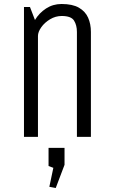

<svg xmlns="http://www.w3.org/2000/svg" viewBox="-20 -685 565 961"><path d="M100 0V-650H130L155 -585Q176 -620 210.5 -642.5Q245 -665 288 -665Q343 -665 375 -646.5Q407 -628 421 -596.5Q435 -565 435 -525V0H365V-525Q365 -559 350.5 -582Q336 -605 289 -605Q258 -605 230.5 -588.5Q203 -572 186.5 -548.5Q170 -525 170 -505V0ZM259 256 227 250 247 155 223 146V55H303V140Z"/></svg>

Font: Unica One
Style: Regular
Weight: 400
Designer: Eduardo Rodriguez Tunni
Foundry: Eduardo Rodriguez Tunni
Version: Version 2.000; ttfautohint (v1.8.4.7-5d5b);gftools[0.9.23]